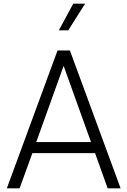

<svg xmlns="http://www.w3.org/2000/svg" viewBox="-20 -1018 688 1038"><path d="M291 -745H358L632 0H562L494 -190H155L86 0H17ZM472 -250 324 -662 176 -250ZM376 -998H440L349 -854H298Z"/></svg>

Font: Evergrow Sans
Style: Light
Weight: 300
Foundry: 10Web
Version: Version 1.000